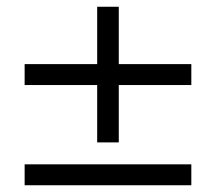

<svg xmlns="http://www.w3.org/2000/svg" viewBox="-20 -549 640 569"><path d="M268 -127V-297H53V-359H268V-529H332V-359H547V-297H332V-127ZM53 0V-62H547V0Z"/></svg>

Font: Mulish
Style: Regular
Weight: 400
Designer: Vernon Adams
Foundry: Vernon Adams
Version: Version 3.603; ttfautohint (v1.8.3)